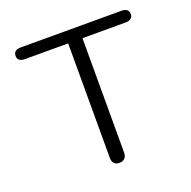

<svg xmlns="http://www.w3.org/2000/svg" viewBox="-126 -824 951 958"><g transform="rotate(-20 349.5 -345.0)"><path d="M312 -30V-638H83Q65 -638 54.5 -645.5Q44 -653 44 -668Q44 -700 83 -700H617Q656 -700 656 -668Q656 -654 646 -646Q636 -638 617 -638H388V-30Q388 -11 377.5 -0.5Q367 10 349 10Q331 10 321.5 -0.5Q312 -11 312 -30Z"/></g></svg>

Font: Kodchasan
Style: Regular
Weight: 400
Version: Version 1.000; ttfautohint (v1.6)